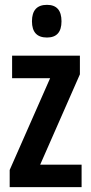

<svg xmlns="http://www.w3.org/2000/svg" viewBox="-20 -773 376 793"><path d="M317 0H20V-71L187 -450H30V-543H310V-466L146 -93H317ZM174 -753Q234 -753 234 -685Q234 -618 174 -618Q112 -618 112 -685Q112 -753 174 -753Z"/></svg>

Font: Noto Sans Sinhala ExtraCondensed SemiBold
Style: Regular
Weight: 600
Width: 2
Designer: Jelle Bosma - Monotype Design Team
Foundry: Monotype Imaging Inc.
Version: Version 2.006; ttfautohint (v1.8.4.7-5d5b)